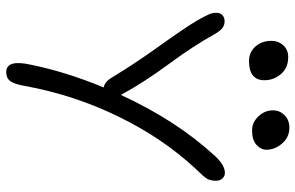

<svg xmlns="http://www.w3.org/2000/svg" viewBox="-192 -822 981 638"><g transform="rotate(90 299.0 -502.5)"><path d="M413.1 -849.1Q386.2 -849.1 366.2 -870.1Q346.2 -891.1 346.2 -918Q346.2 -941.4 362.5 -957.3Q378.9 -973.1 403.8 -973.1Q435.5 -973.1 456.3 -949Q477.1 -924.8 477.1 -897Q477.1 -878.4 460.9 -863.8Q444.8 -849.1 413.1 -849.1ZM182.1 -838.9Q152.8 -838.9 134 -860.4Q115.2 -881.8 115.2 -913.1Q115.2 -936.5 130.1 -952.9Q145 -969.2 168.9 -969.2Q205.1 -969.2 225.6 -945.1Q246.1 -920.9 246.1 -890.1Q246.1 -838.9 182.1 -838.9ZM219.2 -32.2Q175.8 -32.2 194.8 -115.2Q217.8 -229 270 -356Q250.5 -359.9 236.8 -383.8Q189.5 -461.9 131.3 -542.7Q73.2 -623.5 47.9 -666Q31.2 -695.8 26.6 -707Q22 -718.3 22 -730Q22 -742.7 29.5 -750.2Q37.1 -757.8 49.8 -757.8Q63.5 -757.8 73 -750.2Q82.5 -742.7 92.8 -725.1Q129.9 -657.2 192.4 -572.3Q254.9 -487.3 294.9 -413.1Q379.9 -598.1 498 -726.1Q528.3 -758.8 554.2 -758.8Q564.9 -758.8 572.5 -750.7Q580.1 -742.7 580.1 -729Q580.1 -710.9 573.5 -699.7Q566.9 -688.5 539.1 -660.2Q438 -551.3 366.5 -404.3Q294.9 -257.3 265.1 -94.2Q258.8 -58.1 248.8 -45.2Q238.8 -32.2 219.2 -32.2Z"/></g></svg>

Font: Shantell Sans Bouncy
Style: Regular
Weight: 300
Designer: Stephen Nixon, Anya Danilova, Shantell Martin
Foundry: Arrow Type
Version: Version 1.006;[9816181b4]